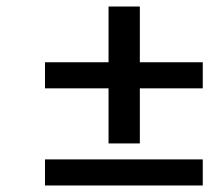

<svg xmlns="http://www.w3.org/2000/svg" viewBox="-20 -569 642 589"><path d="M118 -298V-378H313V-549H409V-378H602V-298H409V-129H313V-298ZM118 0V-80H602V0Z"/></svg>

Font: Lingua Franca
Style: Bold Italic
Weight: 700
Italic angle: -13°
Version: Version 1.19